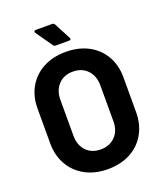

<svg xmlns="http://www.w3.org/2000/svg" viewBox="-160 -991 942 1107"><g transform="rotate(-20 310.5 -437.5)"><path d="M310 11Q232 11 172.5 -21Q113 -53 80 -110.5Q47 -168 47 -243V-457Q47 -531 80 -588Q113 -645 172.5 -676.5Q232 -708 310 -708Q389 -708 448.5 -676.5Q508 -645 541 -588Q574 -531 574 -457V-243Q574 -168 541 -110Q508 -52 448.5 -20.5Q389 11 310 11ZM310 -110Q365 -110 399 -145Q433 -180 433 -238V-458Q433 -516 399.5 -551.5Q366 -587 310 -587Q255 -587 221.5 -551.5Q188 -516 188 -458V-238Q188 -180 221.5 -145Q255 -110 310 -110ZM361 -776Q363 -772 363 -770Q363 -762 353 -762H269Q260 -762 255 -770L184 -871Q182 -874 182 -878Q182 -886 192 -886H293Q303 -886 308 -877Z"/></g></svg>

Font: LinhAnh
Style: Bold
Weight: 700
Designer: Jeremy Tribby
Foundry: Tribby Type
Version: Version 1.408